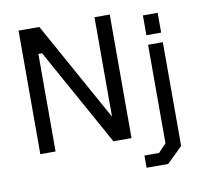

<svg xmlns="http://www.w3.org/2000/svg" viewBox="-96 -839 1183 1128"><g transform="rotate(-10 495.5 -275.0)"><path d="M87 0V-737H211L540 -144V-737H631V0H523L200 -582H178V0ZM822 -580V-698H910V-580ZM688 187V114H775L822 65V-523H910V96L817 187Z"/></g></svg>

Font: Tomorrow
Style: Regular
Weight: 400
Designer: Tony de Marco, Monica Rizzolli
Foundry: Just in Type
Version: Version 2.002